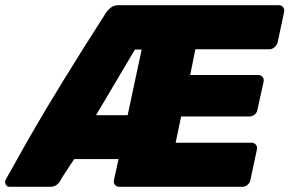

<svg xmlns="http://www.w3.org/2000/svg" viewBox="-68 -720 1116 740"><path d="M-31 0Q-40 0 -44.5 -6.5Q-49 -13 -48 -22Q-47 -24 -46.5 -26Q-46 -28 -45 -30Q-20 -73 4.5 -117.5Q29 -162 56 -208.5Q83 -255 113 -305.5Q143 -356 178 -412.5Q213 -469 253 -533Q293 -597 340 -670Q347 -681 359 -690.5Q371 -700 388 -700H1006Q1017 -700 1023 -692.5Q1029 -685 1027 -674L1002 -556Q999 -546 990 -538Q981 -530 970 -530H685L665 -431H927Q938 -431 944 -423.5Q950 -416 948 -405L924 -297Q923 -286 913.5 -278.5Q904 -271 893 -271H630L609 -170H901Q912 -170 918.5 -162Q925 -154 922 -143L897 -26Q895 -15 886 -7.5Q877 0 866 0H392Q381 0 375 -7.5Q369 -15 371 -26L389 -107H218Q206 -89 197.5 -76Q189 -63 183 -54Q177 -45 172.5 -37.5Q168 -30 164 -23Q160 -15 150.5 -7.5Q141 0 124 0ZM302 -276H424L478 -529H452Z"/></svg>

Font: Rubik Light ExtraBold
Style: Italic
Weight: 800
Italic angle: -12°
Version: Version 2.104